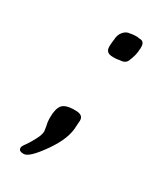

<svg xmlns="http://www.w3.org/2000/svg" viewBox="-146 -508 568 668"><g transform="rotate(30 137.5 -174.0)"><path d="M163.1 -346.2Q135.3 -346.2 135.3 -370.6V-378.9L135.7 -380.9V-384.3L137.2 -397Q137.7 -398.9 137.7 -400.4Q137.7 -419.4 149.2 -433.1Q160.6 -446.8 176.3 -446.8L179.2 -447.8L192.9 -449.2H204.6Q210.4 -447.8 213.9 -447.8Q232.4 -447.8 232.4 -425.3V-417.5L231.9 -415.5Q231.9 -394 219.2 -364.3Q212.4 -348.6 189.9 -348.6L188.5 -348.1L186.5 -347.7L174.8 -346.2ZM86.9 -2.4 84 -22 81.1 -36.1 80.1 -49.3Q80.1 -52.2 80.1 -55.2Q80.1 -89.4 92 -104.7Q104 -120.1 141.6 -120.1H144.5Q175.8 -120.1 175.8 -98.6V-92.8L175.3 -89.8L174.3 -74.7Q174.3 -24.9 130.1 38.1Q85.9 101.1 64.5 101.1H62Q43.9 101.1 43.9 88.4V85.9Q43.9 83 48.3 76.2L54.7 66.9Q56.6 63.5 60.3 58.6Q64 53.7 75.4 32.5Q86.9 11.2 86.9 -2.4Z"/></g></svg>

Font: Averia Sans Libre Light
Style: Italic
Weight: 300
Italic angle: -8.5°
Version: Version 1.002